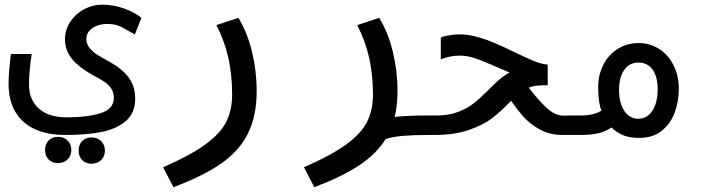

<svg xmlns="http://www.w3.org/2000/svg" viewBox="-20 -575 3040 818"><path d="M16.5 -217.5Q16.5 -263.5 26.5 -345H115Q103.5 -269 103.5 -215.5Q103.5 -150 145.5 -112.5Q187.5 -75 263.5 -75Q350.5 -75 407.8 -92.5Q465 -110 465 -158Q465 -181 454 -197.5Q443 -214 426.2 -225.5Q409.5 -237 380 -252.5Q321.5 -284 289.2 -321Q257 -358 257 -407.5Q257 -448 279.2 -482Q301.5 -516 338 -535.5Q374.5 -555 415 -555Q463.5 -555 508 -539.2Q552.5 -523.5 582.5 -499L554.5 -428L533.5 -440Q509.5 -454 497 -460.2Q484.5 -466.5 470.2 -469.8Q456 -473 435.5 -473Q414.5 -473 394.5 -466Q374.5 -459 361.2 -444.5Q348 -430 348 -408.5Q348 -387 362.2 -370Q376.5 -353 394 -342Q411.5 -331 447 -311.5Q500.5 -282 528.2 -244.8Q556 -207.5 556 -155.5Q556 -91.5 513.5 -57.2Q471 -23 406.5 -11.5Q342 0 258 0Q183 0 129 -24.5Q75 -49 45.8 -97.8Q16.5 -146.5 16.5 -217.5ZM172 64Q172 39 187.2 23.5Q202.5 8 227 8Q252 8 268 23.8Q284 39.5 284 64Q284 88.5 268 104.2Q252 120 227 120Q202.5 120 187.2 104.5Q172 89 172 64ZM315 66.5Q315 41.5 330.2 26Q345.5 10.5 370 10.5Q395 10.5 411 26.2Q427 42 427 66.5Q427 91 411 106.8Q395 122.5 370 122.5Q345.5 122.5 330.2 107Q315 91.5 315 66.5Z M969 -172.5Q969 -256 952.8 -328.5Q936.5 -401 902 -468L995.5 -499Q1033.5 -437.5 1053.5 -355Q1073.5 -272.5 1073.5 -187.5Q1073.5 -80 1036 -5.5Q998.5 69 922 122Q845.5 175 719 222.5L675 137.5Q792 86.5 855.5 40Q919 -6.5 944 -56.2Q969 -106 969 -172.5Z M1569 -172.5Q1569 -256 1552.8 -328.5Q1536.5 -401 1502 -468L1595.5 -499Q1633.5 -437.5 1653.5 -355Q1673.5 -272.5 1673.5 -187.5Q1673.5 -126.5 1661.5 -77Q1719 -83 1801.5 -83V0Q1740 0 1696.5 3.8Q1653 7.5 1623 17.5Q1583 81.5 1509.5 130Q1436 178.5 1319 222.5L1275 137.5Q1392 86.5 1455.5 40Q1519 -6.5 1544 -56.2Q1569 -106 1569 -172.5Z M1795 -83H1840.5Q1892 -83 1931.2 -98Q1970.5 -113 1997.5 -134.2Q2024.5 -155.5 2060.5 -191.5Q2087.5 -219 2107.5 -236.2Q2127.5 -253.5 2151 -266Q2130 -274.5 2082.5 -295.5Q2029.5 -318.5 2000 -328.2Q1970.5 -338 1938 -338Q1917 -338 1898.5 -334.2Q1880 -330.5 1858 -322.5V-412.5Q1858 -418 1885.8 -423.2Q1913.5 -428.5 1939 -428.5Q1975 -428.5 2014.2 -417.5Q2053.5 -406.5 2089.2 -391Q2125 -375.5 2175 -351.5Q2225 -327 2254.8 -315Q2284.5 -303 2307.5 -300.5L2313.5 -300V-212L2290.5 -211.5Q2254.5 -210.5 2233 -202Q2265.5 -157 2304.2 -119.8Q2343 -82.5 2377.5 -82.5H2401L2401.5 0H2377.5Q2324.5 0 2283.5 -21.5Q2242.5 -43 2214.2 -73.5Q2186 -104 2157.5 -146L2149 -137Q2112 -98.5 2075.8 -70.8Q2039.5 -43 1978 -21.5Q1916.5 0 1832 0H1795Z M2585.5 -32Q2559.5 -14.5 2528.8 -7.2Q2498 0 2454.5 0H2398V-83H2454.5Q2508.5 -83 2542.5 -103.5Q2528.5 -138.5 2528.5 -203.5Q2528.5 -255.5 2550.2 -298.5Q2572 -341.5 2611.2 -366.5Q2650.5 -391.5 2700 -391.5Q2750 -391.5 2789.2 -365.8Q2828.5 -340 2850.2 -295.8Q2872 -251.5 2872 -198Q2872 -144 2854.8 -96.2Q2837.5 -48.5 2799.5 -18Q2761.5 12.5 2703 12.5Q2662 12.5 2634 0.8Q2606 -11 2585.5 -32ZM2700 -69Q2725 -69 2743.5 -84.8Q2762 -100.5 2772 -129Q2782 -157.5 2782 -194.5Q2782 -248.5 2760.2 -278.5Q2738.5 -308.5 2700 -308.5Q2661.5 -308.5 2639.5 -277.2Q2617.5 -246 2617.5 -191.5Q2617.5 -136 2639.8 -102.5Q2662 -69 2700 -69Z"/></svg>

Font: JuliaMono MediumItalic
Style: Regular
Weight: 500
Italic angle: -9°
Monospace: yes
Designer: cormullion
Foundry: corm
Version: Version 0.049; ttfautohint (v1.8.4)